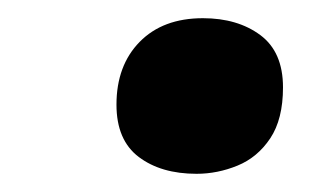

<svg xmlns="http://www.w3.org/2000/svg" viewBox="-20 -561 351 211"><path d="M196 -370Q157 -370 132.5 -388.5Q108 -407 108 -446Q108 -489 133.5 -515Q159 -541 203 -541Q241 -541 266 -522.5Q291 -504 291 -465Q291 -430 277 -409Q263 -388 241 -379Q219 -370 196 -370Z"/></svg>

Font: Noto Serif ExtraBold
Style: Italic
Weight: 800
Italic angle: -12°
Designer: Monotype Design Team
Foundry: Monotype Imaging Inc.
Version: Version 2.013